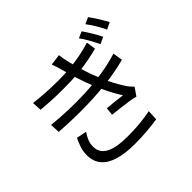

<svg xmlns="http://www.w3.org/2000/svg" viewBox="-198 -1092 1395 1395"><g transform="rotate(-45 500.0 -394.5)"><path d="M758 -801Q776 -776 800.5 -736Q825 -696 841 -662L789 -638Q772 -674 751.5 -711Q731 -748 708 -779ZM864 -841Q876 -825 892 -801Q908 -777 923 -751.5Q938 -726 950 -704L898 -679Q880 -716 859 -751.5Q838 -787 814 -818ZM140 -682Q244 -670 339.5 -668Q435 -666 512 -673Q574 -679 629 -690.5Q684 -702 727 -716L738 -643Q696 -632 642.5 -621.5Q589 -611 529 -605Q453 -598 352.5 -598.5Q252 -599 144 -609ZM120 -477Q206 -468 288.5 -465.5Q371 -463 445.5 -466Q520 -469 578 -476Q649 -484 708 -497Q767 -510 807 -523L819 -448Q779 -437 723.5 -426Q668 -415 605 -408Q544 -401 464.5 -397Q385 -393 298 -394.5Q211 -396 124 -402ZM462 -695Q456 -718 449 -740.5Q442 -763 434 -784L519 -795Q524 -753 535 -707.5Q546 -662 559.5 -618.5Q573 -575 585 -539Q599 -501 617.5 -457Q636 -413 659 -370Q682 -327 708 -288Q716 -276 725.5 -265.5Q735 -255 746 -245L704 -184Q676 -192 638 -197.5Q600 -203 560.5 -207.5Q521 -212 486 -216L492 -276Q532 -273 575.5 -268Q619 -263 642 -260Q601 -324 569 -393.5Q537 -463 515 -524Q503 -558 493.5 -587.5Q484 -617 476.5 -644Q469 -671 462 -695ZM265 -262Q247 -236 235.5 -209Q224 -182 224 -148Q224 -87 280 -55.5Q336 -24 454 -24Q524 -24 581 -29.5Q638 -35 693 -46L689 34Q637 42 578.5 47Q520 52 455 52Q357 52 289 32Q221 12 185 -29.5Q149 -71 148 -135Q148 -178 159.5 -211.5Q171 -245 187 -278Z"/></g></svg>

Font: Noto Sans JP Thin
Style: Regular
Weight: 400
Version: Version 2.004-H2;hotconv 1.0.118;makeotfexe 2.5.65603